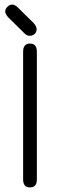

<svg xmlns="http://www.w3.org/2000/svg" viewBox="-20 -820 265 847"><path d="M60.5 -785.2 128.9 -717.8Q141.6 -703.1 141.6 -691.4Q141.6 -679.7 133.8 -670.9Q124 -662.1 110.4 -662.1Q96.7 -662.1 84 -676.8L16.6 -743.2Q2.9 -758.8 2.9 -769.5Q2.9 -780.3 12.7 -790Q22.5 -799.8 34.2 -799.8Q45.9 -799.8 60.5 -785.2ZM142.6 -28.3Q142.6 6.8 112.3 6.8Q82 6.8 82 -28.3V-591.8Q82 -627.9 112.3 -627.9Q142.6 -627.9 142.6 -591.8Z"/></svg>

Font: Jura
Style: Medium
Weight: 500
Version: Version 2.6.1